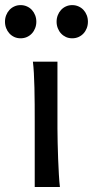

<svg xmlns="http://www.w3.org/2000/svg" viewBox="-55 -743 370 763"><path d="M173.3 -231.9Q173.3 -208.5 174.1 -176.5Q174.8 -144.5 176 -111.8Q177.2 -79.1 179 -49.3Q180.7 -19.5 183.1 0H83V-258.8Q83 -294.4 82.8 -329.1Q82.5 -363.8 81.8 -394.8Q81.1 -425.8 79.6 -452.4Q78.1 -479 75.7 -498H173.3ZM-35.2 -656.7Q-35.2 -670.4 -30.5 -682.4Q-25.9 -694.3 -17.6 -703.4Q-9.3 -712.4 2 -717.5Q13.2 -722.7 26.9 -722.7Q40.5 -722.7 52 -717.5Q63.5 -712.4 71.8 -703.4Q80.1 -694.3 84.7 -682.4Q89.4 -670.4 89.4 -656.7Q89.4 -643.1 84.7 -631.1Q80.1 -619.1 71.8 -610.1Q63.5 -601.1 52 -595.9Q40.5 -590.8 26.9 -590.8Q13.2 -590.8 2 -595.9Q-9.3 -601.1 -17.6 -610.1Q-25.9 -619.1 -30.5 -631.1Q-35.2 -643.1 -35.2 -656.7ZM169.9 -656.7Q169.9 -670.4 174.6 -682.4Q179.2 -694.3 187.5 -703.4Q195.8 -712.4 207 -717.5Q218.3 -722.7 231.9 -722.7Q245.6 -722.7 257.1 -717.5Q268.6 -712.4 276.9 -703.4Q285.2 -694.3 289.8 -682.4Q294.4 -670.4 294.4 -656.7Q294.4 -643.1 289.8 -631.1Q285.2 -619.1 276.9 -610.1Q268.6 -601.1 257.1 -595.9Q245.6 -590.8 231.9 -590.8Q218.3 -590.8 207 -595.9Q195.8 -601.1 187.5 -610.1Q179.2 -619.1 174.6 -631.1Q169.9 -643.1 169.9 -656.7Z"/></svg>

Font: Andika Basic
Style: Regular
Weight: 400
Designer: Annie Olsen & Victor Gaultney
Foundry: SIL International
Version: Version 1.000